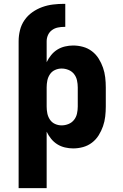

<svg xmlns="http://www.w3.org/2000/svg" viewBox="-20 -765 640 1000"><path d="M77 215V-550Q77 -579 84 -607.5Q91 -636 107.5 -660Q124 -684 148 -701Q172 -718 199.5 -728Q227 -738 256 -741.5Q285 -745 314 -745H320V-625H314Q297 -625 280.5 -621.5Q264 -618 250.5 -608Q237 -598 230 -582.5Q223 -567 223 -550V-441Q232 -460 246 -477.5Q260 -495 278.5 -506.5Q297 -518 318.5 -523Q340 -528 361 -528Q387 -528 412.5 -521Q438 -514 459 -498Q480 -482 494 -459.5Q508 -437 516.5 -412.5Q525 -388 528 -362Q531 -336 531 -310V-210Q531 -184 528 -158Q525 -132 516.5 -107.5Q508 -83 494 -60.5Q480 -38 459 -22Q438 -6 412.5 1Q387 8 361 8Q340 8 318.5 3Q297 -2 278.5 -13.5Q260 -25 246 -42.5Q232 -60 223 -79V215ZM301 -112Q319 -112 336.5 -119Q354 -126 365.5 -140.5Q377 -155 381 -173.5Q385 -192 385 -210V-310Q385 -328 381 -346.5Q377 -365 365.5 -379.5Q354 -394 336.5 -401Q319 -408 301 -408Q283 -408 266.5 -400.5Q250 -393 240 -378Q230 -363 226.5 -345.5Q223 -328 223 -310V-210Q223 -192 226.5 -174.5Q230 -157 240 -142Q250 -127 266.5 -119.5Q283 -112 301 -112Z"/></svg>

Font: Iosevka SS04 Heavy Extended
Style: Regular
Weight: 900
Width: 7
Monospace: yes
Designer: Belleve Invis
Foundry: Belleve Invis
Version: Version 19.0.0; ttfautohint (v1.8.4)